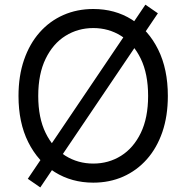

<svg xmlns="http://www.w3.org/2000/svg" viewBox="-20 -776 802 826"><path d="M153.3 30.3 99.6 -6.8 605.5 -755.9 659.2 -718.8ZM381.3 9.8Q288.6 9.8 215.8 -35.6Q143.1 -81.1 101.3 -164.8Q59.6 -248.5 59.6 -363.3Q59.6 -449.7 83.5 -518.8Q107.4 -587.9 150.6 -636.7Q193.8 -685.5 252.7 -711.4Q311.5 -737.3 381.3 -737.3Q474.6 -737.3 546.9 -691.9Q619.1 -646.5 660.6 -562.5Q702.1 -478.5 702.1 -363.3Q702.1 -276.9 678.5 -208Q654.8 -139.2 611.6 -90.6Q568.4 -42 509.8 -16.1Q451.2 9.8 381.3 9.8ZM381.3 -72.3Q447.3 -72.3 500.7 -105.7Q554.2 -139.2 585.7 -204.1Q617.2 -269 617.2 -363.3Q617.2 -458 585.7 -523.2Q554.2 -588.4 500.7 -621.8Q447.3 -655.3 381.3 -655.3Q315.4 -655.3 261.7 -621.8Q208 -588.4 176.3 -523.2Q144.5 -458 144.5 -363.3Q144.5 -269 176.3 -204.1Q208 -139.2 261.7 -105.7Q315.4 -72.3 381.3 -72.3Z"/></svg>

Font: Inter V
Style: 
Weight: 400
Designer: Rasmus Andersson
Foundry: rsms
Version: Version 4.000;git-a3f224843